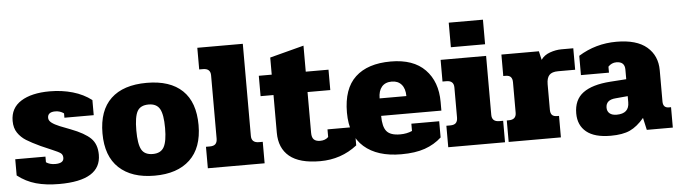

<svg xmlns="http://www.w3.org/2000/svg" viewBox="-45 -857 3711 1051"><g transform="rotate(-5 1810.5 -331.5)"><path d="M15 -52V-141H181V-110Q201 -96 231 -96Q278 -96 278 -126Q278 -143 267 -151.5Q256 -160 220 -175Q202 -182 160 -201Q111 -224 83 -241.5Q55 -259 37 -285.5Q19 -312 19 -351Q19 -422 77 -458.5Q135 -495 235 -495Q302 -495 361 -478Q420 -461 464 -427V-344H303V-368Q282 -383 256 -383Q214 -383 214 -351Q214 -336 229.5 -324Q245 -312 273 -300.5Q301 -289 331 -278Q407 -249 440 -216.5Q473 -184 473 -126Q473 15 244 15Q171 15 116 -0.5Q61 -16 15 -52Z M503 -240Q503 -366 571 -430.5Q639 -495 768 -495Q896 -495 963.5 -430.5Q1031 -366 1031 -240Q1031 -115 962 -50Q893 15 768 15Q642 15 572.5 -50Q503 -115 503 -240ZM847 -240Q847 -314 829.5 -345Q812 -376 768 -376Q723 -376 706 -345.5Q689 -315 689 -240Q689 -166 706 -135Q723 -104 768 -104Q812 -104 829.5 -135.5Q847 -167 847 -240Z M1061 -118H1082Q1104 -118 1113.5 -128Q1123 -138 1123 -158V-505Q1123 -543 1082 -543H1061V-662H1311V-156Q1311 -118 1352 -118H1373V0H1061Z M1454 -161V-368H1383V-480H1454V-574L1641 -623V-480H1766V-368H1641V-144Q1641 -118 1652.5 -107Q1664 -96 1687 -96Q1715 -96 1732 -113V-155H1881V-54Q1793 15 1677 15Q1564 15 1509 -30.5Q1454 -76 1454 -161Z M1846 -237Q1846 -368 1914 -431.5Q1982 -495 2109 -495Q2233 -495 2297.5 -428.5Q2362 -362 2362 -251V-203H2031Q2031 -143 2052 -118Q2073 -93 2126 -93Q2163 -93 2192 -106V-146H2345V-57Q2306 -21 2253 -2.5Q2200 16 2123 16Q1992 16 1919 -48Q1846 -112 1846 -237ZM2178 -299Q2178 -340 2158.5 -362.5Q2139 -385 2105 -385Q2069 -385 2050 -362.5Q2031 -340 2031 -299Z M2444 -679H2632V-544H2444ZM2382 -118H2403Q2425 -118 2434.5 -128Q2444 -138 2444 -158V-323Q2444 -361 2403 -361H2382V-480H2632V-156Q2632 -118 2673 -118H2694V0H2382Z M2714 -118H2725Q2766 -118 2766 -156V-324Q2766 -342 2757.5 -352Q2749 -362 2728 -362H2716V-480H2922L2933 -432Q2950 -457 2982.5 -468.5Q3015 -480 3046 -480H3111V-362H3017Q2983 -362 2968.5 -346Q2954 -330 2954 -296V-156Q2954 -137 2962.5 -127.5Q2971 -118 2991 -118H3001V0H2714Z M3096 -123Q3096 -198 3146.5 -235.5Q3197 -273 3297 -280L3385 -286V-339Q3385 -383 3339 -383Q3313 -383 3294 -363V-330H3140V-436Q3235 -495 3349 -495Q3460 -495 3516 -447Q3572 -399 3572 -319V-147Q3572 -112 3604 -112H3616V0H3473L3458 -67Q3420 -22 3380 -3.5Q3340 15 3274 15Q3185 15 3140.5 -21.5Q3096 -58 3096 -123ZM3385 -159V-193L3318 -187Q3264 -183 3264 -140Q3264 -120 3277.5 -108.5Q3291 -97 3316 -97Q3385 -97 3385 -159Z"/></g></svg>

Font: Pridi
Style: Bold
Weight: 700
Designer: Katatrad Team
Foundry: CadsonDemak
Version: Version 1.001